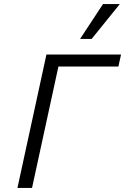

<svg xmlns="http://www.w3.org/2000/svg" viewBox="-20 -927 617 947"><path d="M66 0 209 -658H281L138 0ZM230 -599 242 -658H577L564 -599ZM375 -735 488 -907H571L432 -735Z"/></svg>

Font: Ysabeau Office
Style: Italic
Weight: 400
Italic angle: -12°
Designer: Christian Thalmann (Catharsis Fonts)
Version: Version 2.001;gftools[0.9.30]; featfreeze: tnum,lnum,ss02